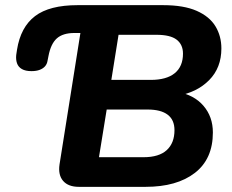

<svg xmlns="http://www.w3.org/2000/svg" viewBox="-20 -725 900 745"><path d="M286 0Q245 0 225 -23Q205 -46 211 -87L292 -597H269Q224 -597 200.5 -576Q177 -555 168 -507L164 -487Q162 -476 154.5 -467.5Q147 -459 134 -454Q121 -449 102 -449Q79 -449 65 -457Q51 -465 46 -479.5Q41 -494 43 -512L46 -532Q60 -620 116 -662.5Q172 -705 281 -705H613Q693 -705 743 -683Q793 -661 816 -623Q839 -585 839 -537Q839 -462 791.5 -414Q744 -366 667 -353V-369Q733 -357 769.5 -314.5Q806 -272 806 -211Q806 -108 736 -54Q666 0 545 0ZM364 -115H537Q597 -115 627 -142.5Q657 -170 657 -220Q657 -260 630.5 -280Q604 -300 553 -300H394ZM412 -415H565Q626 -415 658 -441Q690 -467 690 -517Q690 -552 665.5 -571Q641 -590 587 -590H440Z"/></svg>

Font: Nunito ExtraLight ExtraBold
Style: Italic
Weight: 800
Italic angle: -9°
Version: Version 3.602